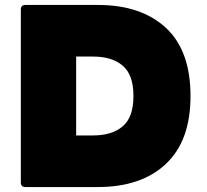

<svg xmlns="http://www.w3.org/2000/svg" viewBox="-20 -754 834 774"><path d="M82 0Q64 0 64 -18V-716Q64 -734 82 -734H375Q549 -734 648.5 -642Q748 -550 748 -367Q748 -186 648.5 -93Q549 0 375 0ZM355 -526H287V-208H355Q432 -208 475 -245Q518 -282 518 -367Q518 -452 475 -489Q432 -526 355 -526Z"/></svg>

Font: LINE Seed Sans App Heavy
Style: Regular
Weight: 900
Designer: LINE VX Design & Dalton Maag Ltd & Sandoll Inc
Foundry: Dalton Maag Ltd
Version: Version 1.003